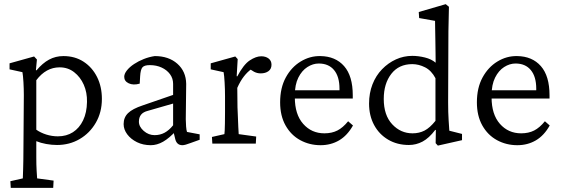

<svg xmlns="http://www.w3.org/2000/svg" viewBox="-20 -697 2726 932"><path d="M32.2 214.8 30.3 182.6 90.8 168.9Q90.8 164.1 91.3 153.3Q91.8 142.6 92.3 124Q92.8 105.5 93.3 79.6Q93.8 53.7 93.8 18.6L95.7 -235.4Q95.7 -265.6 93.8 -298.3Q91.8 -331.1 88.9 -346.7L26.4 -360.4V-389.6L145.5 -422.9L159.2 -408.2L154.3 -356.4L157.2 -355.5Q186.5 -390.6 218.3 -407.7Q250 -424.8 288.1 -424.8Q343.8 -424.8 385.7 -397.5Q427.7 -370.1 451.2 -323.2Q474.6 -276.4 474.6 -216.8Q474.6 -152.3 445.3 -101.6Q416 -50.8 366.7 -22Q317.4 6.8 256.8 6.8Q231.4 6.8 204.6 2Q177.7 -2.9 156.2 -11.7V65.4Q156.2 104.5 157.7 129.4Q159.2 154.3 160.2 168.9L240.2 179.7L238.3 214.8ZM260.7 -35.2Q302.7 -35.2 334 -55.2Q365.2 -75.2 383.3 -112.8Q401.4 -150.4 402.3 -202.1Q403.3 -248 386.7 -285.6Q370.1 -323.2 339.8 -346.7Q309.6 -370.1 269.5 -370.1Q236.3 -370.1 208 -354.5Q179.7 -338.9 156.2 -307.6V-67.4Q176.8 -52.7 204.6 -43.9Q232.4 -35.2 260.7 -35.2Z M711.9 7.8Q674.8 7.8 645 -6.8Q615.2 -21.5 597.7 -44.9Q580.1 -68.4 580.1 -94.7Q580.1 -127 601.6 -147.9Q623 -168.9 672.9 -185.5L820.3 -236.3V-290Q820.3 -316.4 805.2 -336.9Q790 -357.4 764.6 -369.1Q739.3 -380.9 707 -380.9Q680.7 -380.9 671.4 -370.1Q662.1 -359.4 660.2 -326.2L658.2 -291Q627 -282.2 605 -292.5Q583 -302.7 583 -324.2Q583 -338.9 596.2 -355.5Q609.4 -372.1 630.9 -386.2Q652.3 -400.4 678.2 -410.6Q704.1 -420.9 731.4 -424.8Q798.8 -424.8 840.8 -387.7Q882.8 -350.6 883.8 -290L881.8 -118.2Q881.8 -102.5 883.3 -83.5Q884.8 -64.5 887.7 -56.6L949.2 -44.9V-18.6L905.3 -2.9Q892.6 2 882.3 4.9Q872.1 7.8 865.2 7.8Q836.9 7.8 830.1 -24.4L821.3 -60.5L835 -62.5Q801.8 -26.4 772 -9.3Q742.2 7.8 711.9 7.8ZM730.5 -41Q756.8 -41 778.8 -52.7Q800.8 -64.5 820.3 -88.9V-194.3L698.2 -159.2Q674.8 -153.3 664.6 -140.1Q654.3 -127 654.3 -106.4Q654.3 -82 677.7 -61.5Q701.2 -41 730.5 -41Z M1010.7 0 1008.8 -32.2 1069.3 -45.9Q1070.3 -51.8 1070.8 -64Q1071.3 -76.2 1071.8 -98.1Q1072.3 -120.1 1072.3 -152.3V-229.5Q1072.3 -263.7 1070.3 -297.4Q1068.4 -331.1 1065.4 -346.7L1002.9 -360.4V-389.6L1122.1 -422.9L1133.8 -410.2L1128.9 -327.1L1131.8 -326.2Q1162.1 -383.8 1192.4 -403.8Q1222.7 -423.8 1248 -423.8Q1269.5 -423.8 1283.7 -413.1Q1297.9 -402.3 1297.9 -382.8Q1297.9 -362.3 1283.2 -351.6Q1268.6 -340.8 1245.1 -340.8Q1228.5 -340.8 1213.4 -348.6Q1198.2 -356.4 1186.5 -368.2L1200.2 -361.3Q1181.6 -348.6 1164.1 -326.2Q1146.5 -303.7 1131.8 -270.5L1132.8 -175.8Q1133.8 -154.3 1134.8 -128.9Q1135.7 -103.5 1136.7 -81.1Q1137.7 -58.6 1138.7 -45.9L1223.6 -34.2L1221.7 0Z M1536.1 7.8Q1482.4 7.8 1437.5 -16.6Q1392.6 -41 1366.2 -87.9Q1339.8 -134.8 1339.8 -200.2Q1339.8 -270.5 1367.2 -320.8Q1394.5 -371.1 1439.5 -398.4Q1484.4 -425.8 1535.2 -424.8Q1608.4 -423.8 1650.4 -376Q1692.4 -328.1 1692.4 -234.4V-218.8H1388.7V-258.8H1637.7L1627.9 -249V-266.6Q1627.9 -325.2 1601.6 -356.9Q1575.2 -388.7 1527.3 -388.7Q1499 -388.7 1472.2 -371.6Q1445.3 -354.5 1428.2 -320.3Q1411.1 -286.1 1411.1 -234.4V-224.6Q1411.1 -141.6 1451.7 -95.7Q1492.2 -49.8 1554.7 -49.8Q1590.8 -49.8 1617.7 -63.5Q1644.5 -77.1 1669.9 -108.4L1693.4 -87.9Q1666 -39.1 1626 -15.6Q1585.9 7.8 1536.1 7.8Z M2105.5 9.8 2094.7 -2 2095.7 -66.4H2092.8Q2062.5 -26.4 2031.2 -9.8Q2000 6.8 1964.8 6.8Q1908.2 6.8 1864.3 -19Q1820.3 -44.9 1795.9 -90.3Q1771.5 -135.7 1771.5 -194.3Q1771.5 -245.1 1788.1 -287.6Q1804.7 -330.1 1834.5 -360.8Q1864.3 -391.6 1901.9 -408.7Q1939.5 -425.8 1981.4 -425.8Q2010.7 -425.8 2042.5 -418Q2074.2 -410.2 2094.7 -392.6Q2094.7 -410.2 2094.2 -440.4Q2093.8 -470.7 2093.3 -502.9Q2092.8 -535.2 2092.3 -561Q2091.8 -586.9 2091.8 -595.7L2014.6 -609.4L2012.7 -638.7L2143.6 -676.8L2159.2 -664.1Q2157.2 -603.5 2156.7 -545.4Q2156.2 -487.3 2156.2 -424.8L2155.3 -200.2Q2155.3 -150.4 2157.7 -113.8Q2160.2 -77.1 2161.1 -62.5L2222.7 -46.9V-16.6ZM1982.4 -49.8Q2014.6 -49.8 2040.5 -63Q2066.4 -76.2 2093.8 -110.4V-317.4Q2074.2 -354.5 2043.5 -370.1Q2012.7 -385.7 1981.4 -385.7Q1916 -385.7 1879.4 -338.4Q1842.8 -291 1842.8 -216.8Q1842.8 -137.7 1883.8 -93.8Q1924.8 -49.8 1982.4 -49.8Z M2491.2 7.8Q2437.5 7.8 2392.6 -16.6Q2347.7 -41 2321.3 -87.9Q2294.9 -134.8 2294.9 -200.2Q2294.9 -270.5 2322.3 -320.8Q2349.6 -371.1 2394.5 -398.4Q2439.5 -425.8 2490.2 -424.8Q2563.5 -423.8 2605.5 -376Q2647.5 -328.1 2647.5 -234.4V-218.8H2343.8V-258.8H2592.8L2583 -249V-266.6Q2583 -325.2 2556.6 -356.9Q2530.3 -388.7 2482.4 -388.7Q2454.1 -388.7 2427.2 -371.6Q2400.4 -354.5 2383.3 -320.3Q2366.2 -286.1 2366.2 -234.4V-224.6Q2366.2 -141.6 2406.7 -95.7Q2447.3 -49.8 2509.8 -49.8Q2545.9 -49.8 2572.8 -63.5Q2599.6 -77.1 2625 -108.4L2648.4 -87.9Q2621.1 -39.1 2581.1 -15.6Q2541 7.8 2491.2 7.8Z"/></svg>

Font: Crimson Pro ExtraLight Light
Style: Regular
Weight: 300
Version: Version 1.002